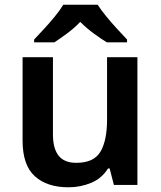

<svg xmlns="http://www.w3.org/2000/svg" viewBox="-20 -786 684 816"><path d="M564 -543V0H464L446 -70H439Q413 -28 367.5 -9Q322 10 271 10Q180 10 128 -37Q76 -84 76 -188V-543H205V-215Q205 -155 229 -124.5Q253 -94 304 -94Q379 -94 407 -141.5Q435 -189 435 -278V-543ZM395 -766Q409 -744 431.5 -716.5Q454 -689 478 -663Q502 -637 520 -618V-606H434Q408 -622 378 -644Q348 -666 321 -693Q295 -666 266 -644.5Q237 -623 211 -606H125V-618Q144 -638 167.5 -663.5Q191 -689 213.5 -716.5Q236 -744 249 -766Z"/></svg>

Font: Noto Sans Javanese SemiBold
Style: Regular
Weight: 600
Version: Version 2.004